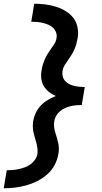

<svg xmlns="http://www.w3.org/2000/svg" viewBox="-23 -853 543 1026"><path d="M-3 153 13 57Q29 57 45 55.5Q61 54 77.5 50.5Q94 47 110 41Q126 35 140 25Q154 15 164 0.5Q174 -14 177 -30Q179 -45 177 -60Q175 -75 171.5 -89Q168 -103 163.5 -117Q159 -131 156 -145.5Q153 -160 152.5 -175Q152 -190 154 -205Q158 -228 168 -249.5Q178 -271 194.5 -288.5Q211 -306 232 -318.5Q253 -331 275 -340Q256 -348 239.5 -361Q223 -374 212 -391.5Q201 -409 198 -431Q195 -453 199 -475Q201 -491 205.5 -506Q210 -521 216.5 -536Q223 -551 231.5 -565Q240 -579 250 -592.5Q260 -606 268.5 -620Q277 -634 279 -650Q282 -665 276.5 -680Q271 -695 260 -705Q249 -715 235 -721Q221 -727 206.5 -730.5Q192 -734 176 -735.5Q160 -737 144 -737L160 -833Q189 -833 218.5 -829.5Q248 -826 275 -817.5Q302 -809 326.5 -794.5Q351 -780 368 -758.5Q385 -737 391 -708Q397 -679 392 -650Q389 -634 385 -618.5Q381 -603 374.5 -588.5Q368 -574 359.5 -560Q351 -546 341 -532.5Q331 -519 322.5 -505Q314 -491 311 -475Q309 -460 312 -446Q315 -432 324 -421.5Q333 -411 345.5 -404.5Q358 -398 372 -394.5Q386 -391 400.5 -389.5Q415 -388 430 -388L426 -364L414 -292Q399 -292 384 -290.5Q369 -289 354 -285.5Q339 -282 324.5 -275.5Q310 -269 297.5 -258.5Q285 -248 277 -234Q269 -220 267 -205Q264 -190 266 -175Q268 -160 272 -146Q276 -132 280.5 -118Q285 -104 288 -90Q291 -76 291.5 -60.5Q292 -45 289 -30Q284 0 269 28.5Q254 57 229.5 78.5Q205 100 176.5 114.5Q148 129 117.5 137.5Q87 146 57 149.5Q27 153 -3 153Z"/></svg>

Font: Iosevka Curly Oblique
Style: Bold
Weight: 700
Italic angle: -9°
Monospace: yes
Designer: Belleve Invis
Foundry: Belleve Invis
Version: Version 11.1.0; ttfautohint (v1.8.3)